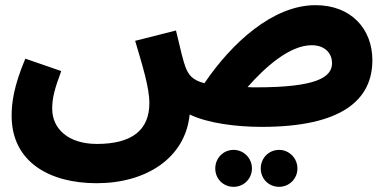

<svg xmlns="http://www.w3.org/2000/svg" viewBox="-20 -478 1507 743"><path d="M354 231C544 231 697 135 714 -35C784 -1 895 13 993 13C1302 13 1421 -91 1421 -245C1421 -366 1339 -458 1201 -458C1036 -458 877 -312 771 -156C724 -168 709 -189 698 -218C690 -238 679 -283 661 -360L503 -320C531 -225 558 -140 558 -79C558 25 491 79 355 79C244 79 182 20 182 -57C182 -99 191 -133 217 -203L78 -251C33 -144 25 -80 25 -30C25 149 172 231 354 231ZM1186 -303C1242 -303 1265 -267 1265 -234C1265 -178 1203 -140 971 -140C960 -140 949 -140 938 -141C1005 -217 1100 -303 1186 -303ZM1060 245C1099 245 1131 214 1131 174C1131 134 1099 102 1060 102C1020 102 989 134 989 174C989 214 1020 245 1060 245ZM884 245C923 245 955 214 955 174C955 134 923 102 884 102C844 102 813 134 813 174C813 214 844 245 884 245Z"/></svg>

Font: Noto Sans Arabic ExtBd
Style: Regular
Weight: 800
Designer: Monotype Design Team, Nadine Chahine, Nizar Qandah and Khaled Hosny
Foundry: Monotype Imaging Inc.
Version: Version 2.012